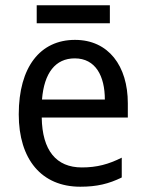

<svg xmlns="http://www.w3.org/2000/svg" viewBox="-20 -697 550 727"><path d="M396 -677H119V-609H396ZM264 -546C132 -546 51 -443 51 -264C51 -94 137 10 284 10C347 10 392 -1 441 -25V-100C391 -75 347 -63 290 -63C193 -63 140 -127 138 -252H464V-306C464 -447 391 -546 264 -546ZM263 -476C342 -476 377 -409 377 -320H139C147 -421 190 -476 263 -476Z"/></svg>

Font: Noto Sans Armenian SemiCondensed
Style: Regular
Weight: 400
Width: 4
Designer: Monotype Design Team
Foundry: Monotype Imaging Inc.
Version: Version 2.008